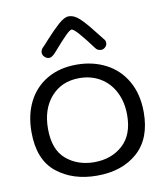

<svg xmlns="http://www.w3.org/2000/svg" viewBox="-83 -809 759 879"><g transform="rotate(-10 296.5 -369.5)"><path d="M36 -247Q36 -327 66.5 -387.5Q97 -448 155 -482Q213 -516 292 -516Q368 -516 428.5 -484.5Q489 -453 523.5 -392.5Q558 -332 558 -248Q558 -126 486.5 -62.5Q415 1 298 1Q185 1 110.5 -59Q36 -119 36 -247ZM481 -249Q481 -309 457.5 -355.5Q434 -402 391.5 -427.5Q349 -453 294 -453Q212 -453 162.5 -397Q113 -341 113 -249Q113 -152 166 -107Q219 -62 296 -62Q376 -62 428.5 -109.5Q481 -157 481 -249ZM390 -576Q356 -622 331.5 -650Q307 -678 298 -678Q290 -678 269 -657Q248 -636 206 -588Q189 -568 175 -568Q164 -568 154.5 -577Q145 -586 145 -597Q145 -610 155 -620Q171 -636 180 -647Q218 -689 246.5 -714.5Q275 -740 295 -740Q321 -740 346 -716.5Q371 -693 408 -645L435 -611Q444 -602 444 -591Q444 -580 435.5 -571.5Q427 -563 416 -563Q399 -563 390 -576Z"/></g></svg>

Font: Mali
Style: Regular
Weight: 400
Version: Version 1.000; ttfautohint (v1.6)